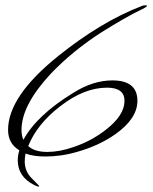

<svg xmlns="http://www.w3.org/2000/svg" viewBox="-20 -522 570 714"><path d="M123 172Q119 172 107 166Q46 135 46 74Q46 56 52 37Q10 12 10 -39Q10 -164 197 -314Q274 -376 352 -423Q430 -470 508 -500Q513 -502 516.5 -502Q520 -502 523 -502Q527 -502 527 -501Q527 -497 509 -488Q475 -472 438 -450.5Q401 -429 359 -403Q250 -333 169 -248Q60 -131 60 -39Q60 -17 67 -2Q117 -94 253 -177Q326 -223 398 -223Q491 -223 491 -147Q491 -81 409 -23Q348 20 266 43Q235 52 205.5 56Q176 60 149 60Q128 60 109.5 57.5Q91 55 75 49Q72 64 72 78Q72 116 99 142Q126 169 126 170Q124 172 123 172ZM156 43Q201 43 253 25Q286 14 316 -2Q346 -18 373 -39Q443 -93 443 -147Q443 -196 378 -196Q293 -196 204 -127Q118 -61 85 21Q108 43 156 43Z"/></svg>

Font: Lavishly Yours
Style: Regular
Weight: 400
Designer: Robert E. Leuschke
Foundry: Robert E. Leuschke
Version: Version 1.010; ttfautohint (v1.8.3)